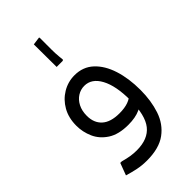

<svg xmlns="http://www.w3.org/2000/svg" viewBox="-258 -725 999 999"><g transform="rotate(-45 241.5 -225.0)"><path d="M255 0Q184 0 141 -28Q98 -56 79 -99Q60 -142 60 -188Q60 -246 84.5 -289Q109 -332 150 -356.5Q191 -381 239 -381Q301 -381 343 -342Q385 -303 406.5 -236Q428 -169 428 -84H353Q353 -189 321.5 -247.5Q290 -306 236 -306Q209 -306 186 -291.5Q163 -277 149 -250Q135 -223 135 -186Q135 -134 167.5 -104.5Q200 -75 265 -75Q303 -75 329.5 -84.5Q356 -94 372 -112L398 -56Q377 -32 342.5 -16Q308 0 255 0ZM192 200Q156 200 124.5 193.5Q93 187 60 177L85 110H96Q125 118 147 121.5Q169 125 192 125Q275 125 314 76Q353 27 353 -84H428Q428 -5 406.5 59.5Q385 124 333.5 162Q282 200 192 200ZM204 -477 203 -644 247 -650 249 -647V-559Q249 -532 251.5 -506.5Q254 -481 254 -481L249 -477Z"/></g></svg>

Font: Fustat
Style: Regular
Weight: 400
Designer: Mohamed Gaber, Khaled Hosny, Laura Garcia Mut
Foundry: Kief Type Foundry, Alif Type Foundry, Hard Type Foundry
Version: Version 1.007